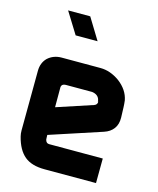

<svg xmlns="http://www.w3.org/2000/svg" viewBox="-127 -959 862 1048"><g transform="rotate(15 304.0 -435.5)"><path d="M126 -871H251L325 -750H201ZM518 -139 517 0H226Q153 0 113 -33Q72 -67 54 -139Q50 -154 50 -173L52 -509Q52 -555 81 -584Q113 -613 159 -613H378Q434 -613 487 -575Q541 -534 552 -477Q553 -466 554 -457Q555 -448 555 -440L557 -381Q558 -343 539.5 -318Q521 -293 487 -282L192 -185L193 -160L194 -156Q199 -139 215 -139ZM412 -431Q412 -437 411 -440Q404 -470 368 -475H221Q192 -475 194 -449V-342L397 -409Q415 -415 414 -434Z"/></g></svg>

Font: Covid19
Style: Regular
Weight: 400
Designer: Peter Wiegel
Foundry: (c) CAT - Ing. Peter Wiegel.  for Rudolf Maass + Partner GmbH
Version: Version 001.000